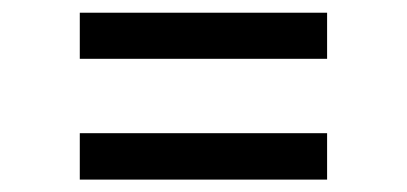

<svg xmlns="http://www.w3.org/2000/svg" viewBox="-20 -462 640 302"><path d="M494.5 -442V-369.5H105.5V-442ZM494.5 -252.5V-179.5H105.5V-252.5Z"/></svg>

Font: Fira Code Light
Style: Regular
Weight: 400
Monospace: yes
Version: Version 5.002